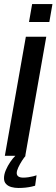

<svg xmlns="http://www.w3.org/2000/svg" viewBox="-24 -775 281 955"><path d="M135.8 -754.8 120.3 -665.6H221.4L236.9 -754.8ZM0.1 0H101.7L206.2 -592.4H104.6ZM68.1 160Q85.8 160 102.9 158.2Q120 156.3 132.7 153.4Q145.4 150.5 150.6 148.8L157.9 96.9Q152 99.1 141 101.9Q129.9 104.8 116.9 106.6Q103.9 108.5 92.1 108.5Q75.1 108.5 67.1 102.5Q59.2 96.5 59.2 85.9Q59.2 74.5 67 57.7Q74.9 41 85.3 24.7Q95.8 8.5 103.4 0H52.3Q40.3 11.4 27.3 30.4Q14.3 49.5 5.1 70.9Q-4.1 92.3 -4.1 111.1Q-4.1 129.5 6.1 140.2Q16.2 150.8 32.5 155.4Q48.8 160 68.1 160Z"/></svg>

Font: Anybody Thin
Style: Italic
Weight: 100
Italic angle: -10°
Designer: Tyler Finck
Foundry: Etcetera Type Company
Version: Version 1.114;gftools[0.9.25]